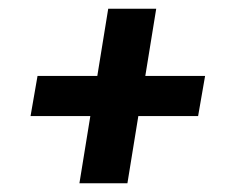

<svg xmlns="http://www.w3.org/2000/svg" viewBox="-20 -560 540 440"><path d="M162 -140 187 -294H50L66 -386H203L228 -540H338L313 -386H450L434 -294H297L272 -140Z"/></svg>

Font: Iosevka Extrabold Oblique
Style: Regular
Weight: 800
Italic angle: -9°
Monospace: yes
Designer: Belleve Invis
Foundry: Belleve Invis
Version: Version 32.5.0; ttfautohint (v1.8.4)